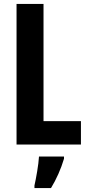

<svg xmlns="http://www.w3.org/2000/svg" viewBox="-20 -734 446 975"><path d="M64 0H391V-119H201V-714H64ZM305 72V61H178C176 101 163 173 155 208V221H239C266 177 290 123 305 72Z"/></svg>

Font: Noto Sans Hebrew ExtraCondensed
Style: Bold
Weight: 700
Width: 2
Designer: Monotype Design Team
Foundry: Monotype Imaging Inc.
Version: Version 2.004